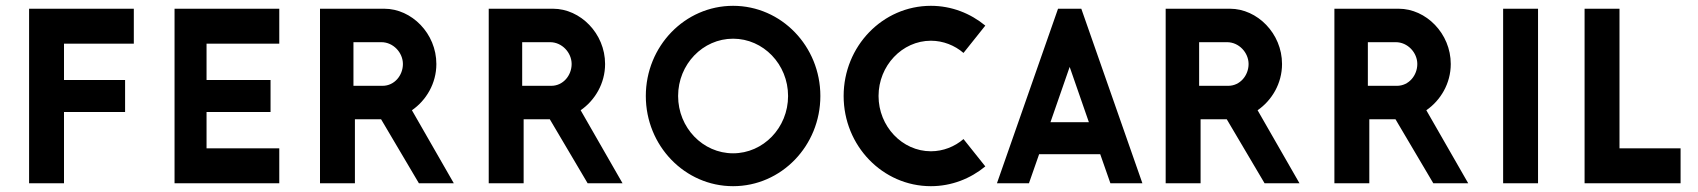

<svg xmlns="http://www.w3.org/2000/svg" viewBox="-20 -630 5837 660"><path d="M200 0V-245H410V-355H200V-480H440V-600H80V0Z M580 0H940V-120H690V-245H910V-355H690V-480H940V-600H580Z M1291 -485C1332 -485 1365 -449 1365 -410C1365 -371 1336 -335 1295 -335H1195V-485ZM1290 -220 1420 0H1540L1396 -251C1445 -285 1480 -343 1480 -410C1480 -515 1395 -600 1301 -600H1080V0H1200V-220Z M1871 -485C1912 -485 1945 -449 1945 -410C1945 -371 1916 -335 1875 -335H1775V-485ZM1870 -220 2000 0H2120L1976 -251C2025 -285 2060 -343 2060 -410C2060 -515 1975 -600 1881 -600H1660V0H1780V-220Z M2311 -300C2311 -409 2396 -497 2500 -497C2604 -497 2689 -409 2689 -300C2689 -191 2604 -103 2500 -103C2396 -103 2311 -191 2311 -300ZM2200 -300C2200 -129 2334 10 2500 10C2666 10 2800 -129 2800 -300C2800 -471 2666 -610 2500 -610C2334 -610 2200 -471 2200 -300Z M3292 -152C3262 -126 3222 -110 3180 -110C3081 -110 3000 -196 3000 -300C3000 -404 3081 -490 3180 -490C3222 -490 3262 -474 3292 -448L3367 -542C3316 -584 3251 -610 3180 -610C3014 -610 2880 -471 2880 -300C2880 -129 3014 10 3180 10C3251 10 3316 -16 3367 -58L3292 -152Z M3657 -400 3723 -210H3591ZM3797 0H3907L3697 -600H3617L3407 0H3517L3552 -100H3762Z M4198 -485C4239 -485 4272 -449 4272 -410C4272 -371 4243 -335 4202 -335H4102V-485ZM4197 -220 4327 0H4447L4303 -251C4352 -285 4387 -343 4387 -410C4387 -515 4302 -600 4208 -600H3987V0H4107V-220Z M4778 -485C4819 -485 4852 -449 4852 -410C4852 -371 4823 -335 4782 -335H4682V-485ZM4777 -220 4907 0H5027L4883 -251C4932 -285 4967 -343 4967 -410C4967 -515 4882 -600 4788 -600H4567V0H4687V-220Z M5147 0H5267V-600H5147Z M5427 0H5757V-120H5547V-600H5427Z"/></svg>

Font: Gauge Heavy
Style: Bold
Weight: 900
Designer: Daniel Pimley
Foundry: Daniel Pimley
Version: Version 1.003;PS 001.001;hotconv 1.0.56